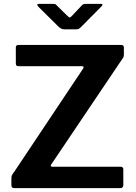

<svg xmlns="http://www.w3.org/2000/svg" viewBox="-20 -975 704 995"><path d="M57 0Q47 0 43 -3.5Q39 -7 39 -17V-49Q39 -60 41.5 -66Q44 -72 54 -85L411 -620Q418 -632 404 -632H77Q68 -632 65 -635.5Q62 -639 62 -648V-728Q62 -742 74 -742H609Q622 -742 622 -728V-692Q622 -684 619.5 -678.5Q617 -673 610 -664L245 -122Q241 -116 244 -113.5Q247 -111 253 -111H604Q619 -111 619 -98V-15Q619 -9 615 -4.5Q611 0 602 0H57ZM404 -947Q408 -952 413.5 -953.5Q419 -955 425 -955H502Q519 -955 504 -940L399 -834Q395 -830 390 -826.5Q385 -823 376 -823H315Q304 -823 297.5 -826.5Q291 -830 285 -835L179 -940Q173 -946 173.5 -950.5Q174 -955 181 -955H253Q261 -955 265 -954Q269 -953 274 -947L327 -895Q338 -884 342 -884.5Q346 -885 355 -895Z"/></svg>

Font: Libre Franklin SemiBold
Style: Regular
Weight: 600
Designer: Pablo Impallari, Rodrigo Fuenzalida, Nhung Nguyen
Foundry: Impallari Type
Version: Version 3.000